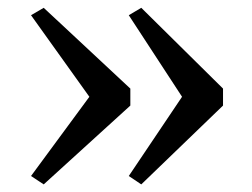

<svg xmlns="http://www.w3.org/2000/svg" viewBox="-20 -524 645 492"><path d="M342 -504 551.5 -297V-253.5L342 -51.5L310 -73L446.5 -276L310 -485ZM92 -504 314 -297V-253.5L92 -51.5L59.5 -73L209 -276L59.5 -485Z"/></svg>

Font: Merriweather 96pt Medium
Style: Regular
Weight: 500
Version: Version 2.100